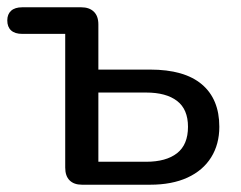

<svg xmlns="http://www.w3.org/2000/svg" viewBox="-22 -507 661 527"><path d="M203 0Q181 0 169 -12Q157 -24 157 -47V-414H39Q19 -414 8.5 -423.5Q-2 -433 -2 -451Q-2 -468 8.5 -477.5Q19 -487 39 -487H201Q223 -487 235.5 -475Q248 -463 248 -440V-316H390Q484 -316 532 -275.5Q580 -235 580 -159Q580 -111 557.5 -75Q535 -39 492.5 -19.5Q450 0 390 0ZM248 -63H379Q434 -63 464 -86.5Q494 -110 494 -159Q494 -207 464 -230Q434 -253 379 -253H248Z"/></svg>

Font: Nunito Medium
Style: Regular
Weight: 500
Designer: Vernon Adams
Foundry: Vernon Adams
Version: Version 3.601